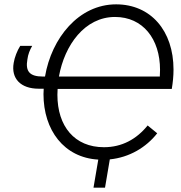

<svg xmlns="http://www.w3.org/2000/svg" viewBox="-20 -727 834 883"><path d="M158 -319H181L180 -294C180 -129 274 -2 432 7L410 136H463L485 6C575 -3 652 -49 703 -114L659 -150C608 -87 541 -50 458 -50C323 -50 244 -146 244 -291L245 -318H770C775 -348 778 -377 778 -407C778 -586 673 -707 514 -707C342 -707 217 -552 187 -375H177C117 -375 96 -398 106 -454C109 -477 117 -497 128 -516H73C59 -494 47 -463 43 -438C30 -365 76 -319 158 -319ZM251 -375C277 -520 370 -649 509 -649C637 -649 716 -548 716 -406L715 -375Z"/></svg>

Font: Fixel Text 20240404 Light
Style: Italic
Weight: 300
Width: 4
Italic angle: -10°
Designer: AlfaBravo + MacPaw
Foundry: Kyrylo Tkachov, Marchela Mozhyna, Serhii Makarenko, Maria Weinstein, Zakhar Kryvoshyya
Version: Version 1.211;Glyphs 3.2 (3225)